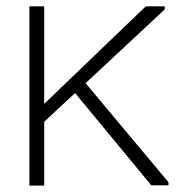

<svg xmlns="http://www.w3.org/2000/svg" viewBox="-20 -583 580 604"><path d="M112.8 -194V-250.3L438.5 -563H498V-553.3ZM72.5 0.8V-563H119V0.8ZM456 0 207.3 -301 240 -332.5 510 -9.7V0Z"/></svg>

Font: Darker Grotesque Light
Style: Regular
Weight: 300
Designer: Gabriel Lam
Foundry: TypeRant
Version: Version 1.000;gftools[0.9.28]